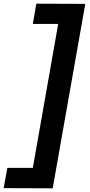

<svg xmlns="http://www.w3.org/2000/svg" viewBox="-78 -771 488 1042"><path d="M119.1 -751 384.8 -750 208 251 -58.1 250 -38.1 140.1H100.1L237.8 -641.1H100.1Z"/></svg>

Font: Stilu SemiBold
Style: Italic
Weight: 600
Italic angle: -10°
Designer: Genilson Lima Santos
Foundry: Genilson Lima Santos
Version: Version 1.200;PS 001.200;hotconv 1.0.88;makeotf.lib2.5.64775